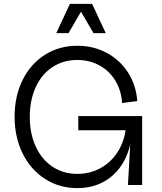

<svg xmlns="http://www.w3.org/2000/svg" viewBox="-20 -950 831 986"><path d="M55 -351Q55 -456 96 -539Q137 -622 210.5 -668.5Q284 -715 377 -715Q460 -715 528 -678.5Q596 -642 637.5 -577.5Q679 -513 685 -431L607 -421Q603 -485 572.5 -535.5Q542 -586 491 -614Q440 -642 377 -642Q305 -642 249.5 -605.5Q194 -569 163.5 -502.5Q133 -436 133 -350Q133 -264 163.5 -197.5Q194 -131 249.5 -94Q305 -57 377 -57Q440 -57 493 -85Q546 -113 580.5 -164Q615 -215 625 -281H382V-354H710V0H637L652 -262L660 -311Q660 -213 625 -139Q590 -65 526 -24.5Q462 16 377 16Q285 16 211.5 -31Q138 -78 96.5 -161.5Q55 -245 55 -351ZM339 -930H453L523 -780H460L396 -890L332 -780H269Z"/></svg>

Font: Uncut Sans Variable
Style: Regular
Weight: 400
Designer: Kasper Nordkvist
Foundry: UNCUT.wtf
Version: Version 1.304;Glyphs 3.2 (3246)